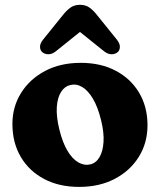

<svg xmlns="http://www.w3.org/2000/svg" viewBox="-20 -747 651 781"><path d="M308.5 -491.4Q390.2 -491.4 451.2 -459Q512.3 -426.7 546.1 -369.5Q580 -312.4 580 -237.3Q580 -166.1 544.9 -109.4Q509.9 -52.7 447.2 -19.7Q384.5 13.3 301.9 13.3Q220.6 13.3 159.6 -18.9Q98.5 -51.1 64.5 -108.8Q30.5 -166.5 30.5 -242.9Q30.5 -312.4 65.6 -368.7Q100.6 -425.1 163.1 -458.2Q225.6 -491.4 308.5 -491.4ZM346.9 -78.2Q370.4 -83.7 384.5 -107.2Q398.6 -130.7 401.1 -169.3Q403.6 -208 391.1 -258.2Q378.1 -311.6 358.1 -345.3Q338.1 -378.9 314.4 -393.1Q290.6 -407.2 266.2 -401.2Q243.3 -396.1 228.6 -373.4Q213.9 -350.7 211.1 -312.3Q208.4 -273.9 221.2 -221Q234.3 -167.4 254.3 -133.9Q274.3 -100.5 298.4 -86.6Q322.6 -72.7 346.9 -78.2ZM343.9 -648H266.6L403.1 -538.6Q419.1 -526 434.1 -526.3Q449.2 -526.5 459.1 -535.3Q467.2 -542.5 467.6 -556.1Q468.1 -569.7 455.4 -585.7L376.2 -683.9Q360 -704.6 344.2 -716Q328.5 -727.4 305.4 -727.4Q282.3 -727.4 266.5 -716Q250.6 -704.6 234.3 -683.9L155.1 -585.7Q142.4 -569.7 142.9 -556.1Q143.3 -542.5 151.4 -535.3Q161.3 -526.5 176.5 -526.3Q191.8 -526 207.4 -538.6Z"/></svg>

Font: Fraunces SuperSoft
Style: Regular
Weight: 900
Version: Version 1.000;[b76b70a41]